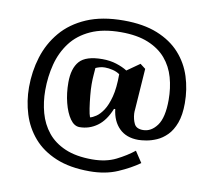

<svg xmlns="http://www.w3.org/2000/svg" viewBox="-89 -798 1178 1058"><g transform="rotate(10 499.5 -269.5)"><path d="M477 156Q367 156 289 123.5Q211 91 162.5 35Q114 -21 91.5 -93Q69 -165 69 -243Q69 -331 94 -412Q119 -493 173 -557Q227 -621 313 -658Q399 -695 520 -695Q631 -695 709 -663.5Q787 -632 836 -577.5Q885 -523 907.5 -452.5Q930 -382 930 -304Q930 -238 913.5 -193.5Q897 -149 870.5 -122.5Q844 -96 814 -83Q784 -70 756.5 -65.5Q729 -61 712 -61Q645 -61 605.5 -100Q566 -139 558 -206H551Q524 -138 479.5 -106Q435 -74 381 -74Q351 -74 328 -107Q305 -140 291.5 -193Q278 -246 278 -306Q278 -385 313.5 -425Q349 -465 441 -465Q484 -465 520 -453.5Q556 -442 581 -426L652 -476L682 -453L666 -224Q665 -218 665 -212Q665 -206 665 -200Q667 -168 679 -143.5Q691 -119 728 -119Q774 -119 806.5 -163.5Q839 -208 839 -307Q839 -373 822.5 -431.5Q806 -490 768.5 -534Q731 -578 669 -603.5Q607 -629 517 -629Q416 -629 347 -597.5Q278 -566 237 -511.5Q196 -457 178 -387.5Q160 -318 160 -242Q160 -176 176.5 -116Q193 -56 230 -10Q267 36 328.5 62.5Q390 89 480 89Q557 89 613 61Q669 33 710 0L751 62Q702 97 634 126.5Q566 156 477 156ZM429 -137Q443 -140 462.5 -153Q482 -166 501 -194.5Q520 -223 533 -272.5Q546 -322 546 -399Q529 -411 506 -416.5Q483 -422 463 -422Q448 -422 435 -418.5Q422 -415 411 -410Q410 -394 408 -371Q406 -348 406 -319Q406 -292 409.5 -255Q413 -218 418 -185Q423 -152 429 -137Z"/></g></svg>

Font: Joti One
Style: Regular
Weight: 400
Designer: Eduardo Rodriguez Tunni
Foundry: Eduardo Rodriguez Tunni
Version: Version 1.002; ttfautohint (v1.8.4.7-5d5b);gftools[0.9.24]